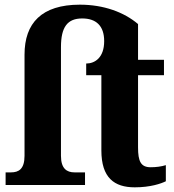

<svg xmlns="http://www.w3.org/2000/svg" viewBox="-20 -792 747 822"><path d="M557 10C624 10 670 -6 690 -16V-85C671 -79 648 -76 625 -76C583 -76 571 -101 571 -161V-470H682V-536H571V-689C511 -740 424 -772 322 -772C158 -772 85 -693 85 -558V-125C85 -68 60 -54 27 -54H4V0H344V-54H299C266 -54 241 -70 241 -125V-590C241 -677 269 -713 332 -713C391 -713 426 -682 426 -616C426 -545 386 -520 349 -520V-470H414V-148C414 -31 469 10 557 10Z"/></svg>

Font: Noto Serif Condensed ExtraBold
Style: Regular
Weight: 800
Width: 3
Designer: Monotype Design Team
Foundry: Monotype Imaging Inc.
Version: Version 2.013